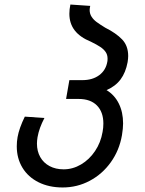

<svg xmlns="http://www.w3.org/2000/svg" viewBox="-20 -807 640 847"><path d="M54 -161.5Q54 -182.5 57.5 -202Q64.5 -241.5 89.5 -292.5L176 -286.5Q164 -263.5 156.8 -243.5Q149.5 -223.5 145.5 -201.5Q143 -185.5 143 -173.5Q143 -140 157.5 -114.2Q172 -88.5 198.8 -74.2Q225.5 -60 260.5 -60Q301 -60 337.5 -81.5Q374 -103 399.2 -140.5Q424.5 -178 432.5 -225Q436 -243 436 -262Q436 -313 407.5 -341.8Q379 -370.5 327 -370.5H271.5L286 -453.5H343.5Q388 -453.5 417.5 -475.2Q447 -497 453.5 -535Q454.5 -539.5 454.5 -548.5Q454.5 -565.5 445.8 -578Q437 -590.5 422.2 -600.2Q407.5 -610 381 -623Q333 -642.5 309.5 -673Q286 -703.5 286 -746.5Q286 -765.5 290.5 -787L378 -781Q375.5 -770 375.5 -763Q375.5 -746.5 383.8 -733.5Q392 -720.5 405.8 -710.2Q419.5 -700 444 -685Q492 -661 518.8 -633Q545.5 -605 545.5 -560Q545.5 -549 543 -533Q534.5 -487 512 -456.8Q489.5 -426.5 450 -409.5Q485.5 -388 504.2 -350Q523 -312 523 -262.5Q523 -240.5 518 -210.5Q506.5 -144 469 -91.5Q431.5 -39 376 -9.5Q320.5 20 256.5 20Q196 20 150 -3Q104 -26 79 -67.2Q54 -108.5 54 -161.5Z"/></svg>

Font: JuliaMono
Style: Italic
Weight: 400
Italic angle: -9°
Monospace: yes
Designer: cormullion
Foundry: corm
Version: Version 0.057; ttfautohint (v1.8.4)